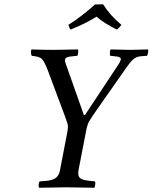

<svg xmlns="http://www.w3.org/2000/svg" viewBox="-20 -879 716 901"><path d="M349.1 -84Q343.8 -58.1 352.5 -46.6Q361.3 -35.2 388.2 -32.2Q405.3 -29.3 425.8 -27.8Q428.2 -23.9 426.8 -12.7Q425.3 -1.5 422.9 2Q333 0 291 0Q254.9 0 163.1 2Q160.6 -4.9 161.6 -14.4Q162.6 -23.9 166 -27.8Q182.6 -29.3 202.1 -30.8Q230 -34.2 243.4 -45.4Q256.8 -56.6 261.2 -78.1Q262.7 -85.4 265.1 -99.1Q267.6 -112.8 269 -119.1L295.9 -258.8Q298.8 -275.4 298.8 -285.2Q298.8 -294.4 295.9 -301.8Q288.1 -325.2 286.1 -330.1L205.1 -546.9Q189.5 -587.4 178.7 -599.9Q168 -612.3 143.1 -615.2Q141.1 -615.7 136.2 -616.2Q131.3 -616.7 128.9 -617.2Q126 -621.1 125.5 -632.1Q125 -643.1 127.9 -647Q181.6 -645 232.9 -645Q270 -645 346.2 -647Q348.1 -644 346.9 -632.6Q345.7 -621.1 342.8 -617.2Q337.4 -616.7 326.7 -615.5Q315.9 -614.3 310.1 -613.8Q289.1 -610.8 285.9 -602.8Q282.7 -594.7 290 -576.2Q291 -575.2 291 -573.2L373 -340.8Q375 -338.9 378.9 -338.9Q382.3 -344.7 389.4 -355.2Q396.5 -365.7 399.9 -371.1L534.2 -574.2Q548.3 -595.2 546.9 -603.3Q545.4 -611.3 528.8 -613.8Q523.4 -614.3 513.2 -615.5Q502.9 -616.7 497.1 -617.2Q495.1 -621.1 495.8 -632.6Q496.6 -644 499 -647Q575.2 -645 592.8 -645Q616.2 -645 673.8 -647Q676.8 -643.6 674.8 -632.3Q672.9 -621.1 669.9 -617.2Q665.5 -616.7 656.5 -616.2Q647.5 -615.7 643.1 -615.2Q630.9 -614.3 621.8 -610.8Q612.8 -607.4 604.2 -599.6Q595.7 -591.8 590.8 -585.4Q585.9 -579.1 575.2 -564.9L430.2 -357.9Q428.7 -356 416.3 -337.6Q403.8 -319.3 397.9 -309.1Q389.2 -292 384.8 -268.1ZM549.8 -762.2Q539.1 -748 528.8 -740.2Q467.8 -770 433.1 -800.8Q380.4 -767.6 311 -740.2Q309.1 -742.2 305.4 -750.5Q301.8 -758.8 300.8 -762.2Q363.3 -801.8 425.8 -857.9L463.9 -858.9Q496.1 -807.1 549.8 -762.2Z"/></svg>

Font: Common Serif News
Style: Italic
Weight: 450
Italic angle: -12°
Designer: Philipp H. Poll, Khaled Hosny
Foundry: Stefan Peev, Context Ltd.
Version: Version 1.026